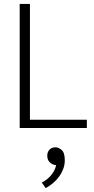

<svg xmlns="http://www.w3.org/2000/svg" viewBox="-20 -650 476 975"><path d="M80 -630H132V-42H421V0H80ZM260 188Q243 185 231.5 173Q220 161 220 140Q220 122 231.5 110Q243 98 261 98Q277 98 293 111.5Q309 125 309 164Q309 187 301 208Q293 229 279.5 247.5Q266 266 248.5 280.5Q231 295 212 305L192 277Q222 262 241 238Q260 214 265 189Z"/></svg>

Font: Mukta ExtraLight
Style: Regular
Weight: 275
Designer: Girish Dalvi and Yashodeep Gholap
Foundry: Ek Type
Version: Version 2.538;PS 1.002;hotconv 16.6.51;makeotf.lib2.5.65220;